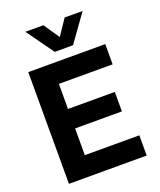

<svg xmlns="http://www.w3.org/2000/svg" viewBox="-174 -1088 994 1195"><g transform="rotate(-20 323.0 -491.0)"><path d="M270 -802 141 -982H260L331 -878L401 -982H520L391 -802ZM72 0V-740H582V-606H226V-440H536V-311H226V-134H587V0Z"/></g></svg>

Font: Be Vietnam Pro
Style: Bold
Weight: 700
Designer: Lam Bao, Tony Le, Vietanh Nguyen
Foundry: Yellow Type Foundry
Version: Version 1.002; ttfautohint (v1.8.3)